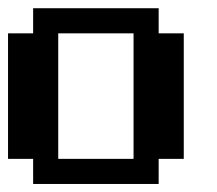

<svg xmlns="http://www.w3.org/2000/svg" viewBox="-20 -458 540 478"><path d="M0 -375H62.5V-437.5H375V-375H437.5V-62.5H375V0H62.5V-62.5H0ZM125 -375V-62.5H312.5V-375Z"/></svg>

Font: NeoDunggeunmo Pro
Style: Regular
Weight: 400
Version: Version 1.020